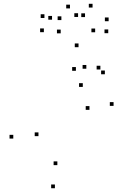

<svg xmlns="http://www.w3.org/2000/svg" viewBox="-20 -984 660 1025"><path d="M586.3 -418.8V-438.8H566.3V-418.8ZM515.9 -613V-633H495.9V-613ZM440.9 -617.1V-637.1H420.9V-617.1ZM422 -520V-540H402V-520ZM457.6 -397.6V-417.6H437.6V-397.6ZM286.2 -102.4V-122.4H266.2V-102.4ZM185.3 -257.2V-277.2H165.3V-257.2ZM385.2 -606V-626H365.2V-606ZM539.8 -587.5V-607.5H519.8V-587.5ZM399.2 -732V-752H379.2V-732ZM50.9 -244.2V-264.2H30.9V-244.2ZM273.1 20.9V0.9H253.1V20.9ZM304 -806V-826H284V-806ZM433.9 -892.8V-912.8H413.9V-892.8ZM396.8 -893.4V-913.4H376.8V-893.4ZM488 -811.7V-831.7H468V-811.7ZM557.9 -806.8V-826.8H537.9V-806.8ZM559.9 -870.7V-890.7H539.9V-870.7ZM474.1 -943.7V-963.7H454.1V-943.7ZM353.5 -939.1V-959.1H333.5V-939.1ZM257.8 -878.9V-898.9H237.8V-878.9ZM307.7 -876.8V-896.8H287.7V-876.8ZM217.2 -887.9V-907.9H197.2V-887.9ZM214.2 -812.2V-832.2H194.2V-812.2Z"/></svg>

Font: Monaspace Radon Dots Var
Style: Regular
Weight: 400
Designer: Riley Cran and the Lettermatic Team
Version: Version 1.100 (Monaspace Radon Dots)